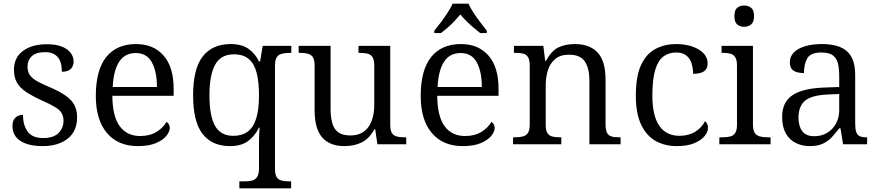

<svg xmlns="http://www.w3.org/2000/svg" viewBox="-20 -786 4788 1046"><path d="M213 10Q157 10 120 -4Q83 -18 65.5 -42Q48 -66 48 -98Q48 -123 57 -136.5Q66 -150 80 -155.5Q94 -161 105 -161Q105 -106 130 -70Q155 -34 216 -34Q271 -34 298.5 -61Q326 -88 326 -128Q326 -151 316.5 -168.5Q307 -186 282 -201.5Q257 -217 210 -238Q157 -262 123 -284.5Q89 -307 72.5 -335.5Q56 -364 56 -406Q56 -472 105 -508.5Q154 -545 236 -545Q286 -545 318.5 -531.5Q351 -518 366 -496.5Q381 -475 381 -452Q381 -425 365 -410Q349 -395 317 -395Q317 -449 294 -475.5Q271 -502 226 -502Q177 -502 153.5 -480Q130 -458 130 -422Q130 -395 143 -376.5Q156 -358 184 -342.5Q212 -327 258 -308Q308 -286 339.5 -263.5Q371 -241 385.5 -213Q400 -185 400 -146Q400 -71 348.5 -30.5Q297 10 213 10Z M731 10Q623 10 562.5 -61.5Q502 -133 502 -263Q502 -405 559 -475.5Q616 -546 721 -546Q816 -546 871 -483.5Q926 -421 926 -303V-264H592Q593 -151 632.5 -98Q672 -45 744 -45Q797 -45 833.5 -68Q870 -91 887 -122Q894 -118 899.5 -109.5Q905 -101 905 -89Q905 -69 886 -45.5Q867 -22 828.5 -6Q790 10 731 10ZM835 -312Q835 -395 807.5 -446Q780 -497 720 -497Q659 -497 628.5 -448.5Q598 -400 594 -312Z M1284 240V202H1313Q1337 202 1354 197.5Q1371 193 1381 177.5Q1391 162 1391 130V40Q1391 19 1391 -6.5Q1391 -32 1392 -55Q1393 -78 1395 -91H1391Q1369 -46 1332 -18Q1295 10 1233 10Q1136 10 1084 -56Q1032 -122 1032 -267Q1032 -411 1084.5 -478.5Q1137 -546 1237 -546Q1296 -546 1333 -520.5Q1370 -495 1391 -451H1397L1411 -536H1567V-498H1559Q1533 -498 1514.5 -493Q1496 -488 1487 -473Q1478 -458 1478 -426V132Q1478 164 1487 178.5Q1496 193 1513.5 197.5Q1531 202 1555 202H1566V240ZM1251 -46Q1298 -46 1329 -68.5Q1360 -91 1375.5 -140Q1391 -189 1391 -267Q1391 -338 1378.5 -388Q1366 -438 1336 -464Q1306 -490 1254 -490Q1183 -490 1152 -433.5Q1121 -377 1121 -266Q1121 -155 1151.5 -100.5Q1182 -46 1251 -46Z M1857 10Q1777 10 1735.5 -37Q1694 -84 1694 -186V-428Q1694 -459 1685 -473.5Q1676 -488 1658.5 -493Q1641 -498 1616 -498H1607V-536H1781V-193Q1781 -149 1790 -116Q1799 -83 1822.5 -65.5Q1846 -48 1889 -48Q1933 -48 1962 -69Q1991 -90 2005 -128Q2019 -166 2019 -214V-427Q2019 -459 2010 -474Q2001 -489 1983 -493.5Q1965 -498 1940 -498H1933V-536H2106V-106Q2106 -76 2115 -61.5Q2124 -47 2141 -42.5Q2158 -38 2182 -38H2193V0H2036L2024 -82H2020Q1992 -31 1951 -10.5Q1910 10 1857 10Z M2501 10Q2393 10 2332.5 -61.5Q2272 -133 2272 -263Q2272 -405 2329 -475.5Q2386 -546 2491 -546Q2586 -546 2641 -483.5Q2696 -421 2696 -303V-264H2362Q2363 -151 2402.5 -98Q2442 -45 2514 -45Q2567 -45 2603.5 -68Q2640 -91 2657 -122Q2664 -118 2669.5 -109.5Q2675 -101 2675 -89Q2675 -69 2656 -45.5Q2637 -22 2598.5 -6Q2560 10 2501 10ZM2605 -312Q2605 -395 2577.5 -446Q2550 -497 2490 -497Q2429 -497 2398.5 -448.5Q2368 -400 2364 -312ZM2346 -619Q2362 -638 2381.5 -664Q2401 -690 2418.5 -717Q2436 -744 2446 -766H2532Q2542 -744 2559.5 -717Q2577 -690 2597 -664Q2617 -638 2632 -619V-606H2596Q2577 -621 2558 -637Q2539 -653 2521 -671Q2503 -689 2488 -707Q2473 -689 2456 -671Q2439 -653 2420.5 -637Q2402 -621 2382 -606H2346Z M2775 0V-38H2786Q2812 -38 2830 -43Q2848 -48 2857 -63Q2866 -78 2866 -110V-429Q2866 -459 2857 -474Q2848 -489 2831.5 -493.5Q2815 -498 2791 -498H2780V-536H2940L2950 -455H2955Q2985 -511 3023.5 -528.5Q3062 -546 3112 -546Q3193 -546 3236 -499.5Q3279 -453 3279 -353V-111Q3279 -78 3286.5 -63Q3294 -48 3310.5 -43Q3327 -38 3353 -38H3361V0H3191V-348Q3191 -413 3166.5 -450.5Q3142 -488 3080 -488Q3032 -488 3004 -464Q2976 -440 2964.5 -402Q2953 -364 2953 -322V-106Q2953 -76 2962 -61.5Q2971 -47 2988 -42.5Q3005 -38 3031 -38H3038V0Z M3667 10Q3602 10 3552 -18Q3502 -46 3473 -106.5Q3444 -167 3444 -264Q3444 -372 3473 -433Q3502 -494 3552 -520Q3602 -546 3664 -546Q3711 -546 3750 -533Q3789 -520 3812 -496.5Q3835 -473 3835 -441Q3835 -422 3827 -409.5Q3819 -397 3801.5 -390.5Q3784 -384 3756 -384Q3756 -414 3747.5 -441Q3739 -468 3718.5 -484Q3698 -500 3664 -500Q3624 -500 3595 -479Q3566 -458 3550 -407Q3534 -356 3534 -265Q3534 -156 3571.5 -101Q3609 -46 3683 -46Q3735 -47 3769.5 -69.5Q3804 -92 3821 -126Q3829 -119 3833 -110Q3837 -101 3837 -89Q3837 -67 3818 -44Q3799 -21 3761.5 -5.5Q3724 10 3667 10Z M3899 0V-38H3916Q3941 -38 3958.5 -42.5Q3976 -47 3985.5 -61.5Q3995 -76 3995 -106V-428Q3995 -460 3985.5 -474.5Q3976 -489 3959 -493.5Q3942 -498 3919 -498H3911V-536H4082V-109Q4082 -77 4091.5 -62.5Q4101 -48 4118.5 -43Q4136 -38 4161 -38H4178V0ZM4034 -640Q4011 -640 3996 -653Q3981 -666 3981 -698Q3981 -731 3996 -743.5Q4011 -756 4034 -756Q4056 -756 4072 -743.5Q4088 -731 4088 -698Q4088 -666 4072 -653Q4056 -640 4034 -640Z M4392 10Q4349 10 4314.5 -7.5Q4280 -25 4260.5 -60Q4241 -95 4241 -150Q4241 -229 4297 -267Q4353 -305 4470 -309L4552 -312V-372Q4552 -410 4545.5 -438.5Q4539 -467 4518.5 -483.5Q4498 -500 4455 -500Q4396 -500 4378 -468.5Q4360 -437 4360 -388Q4322 -388 4302.5 -401.5Q4283 -415 4283 -447Q4283 -478 4304.5 -500Q4326 -522 4365.5 -534Q4405 -546 4458 -546Q4551 -546 4595 -506Q4639 -466 4639 -378V-115Q4639 -84 4644.5 -67.5Q4650 -51 4663 -44.5Q4676 -38 4700 -38H4704V0H4573L4559 -87H4552Q4533 -62 4512.5 -39.5Q4492 -17 4463.5 -3.5Q4435 10 4392 10ZM4416 -44Q4457 -44 4487.5 -63Q4518 -82 4535 -114Q4552 -146 4552 -185V-274L4486 -271Q4427 -268 4393 -253.5Q4359 -239 4344.5 -211.5Q4330 -184 4330 -146Q4330 -99 4350.5 -71.5Q4371 -44 4416 -44Z"/></svg>

Font: Noto Serif Hentaigana EL
Style: Regular
Weight: 400
Designer: Kazuhiro Yamada
Foundry: nipponia
Version: Version 1.000